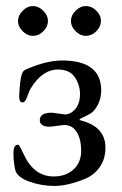

<svg xmlns="http://www.w3.org/2000/svg" viewBox="-20 -613 407 641"><path d="M89.8 -592.8Q108.9 -592.8 124.5 -577.1Q140.1 -561.5 140.1 -543Q140.1 -523.9 124.5 -508.3Q108.9 -493.2 89.8 -493.2Q71.3 -493.2 55.7 -508.8Q40 -524.4 40 -543Q40 -561.5 55.7 -577.1Q71.3 -592.8 89.8 -592.8ZM316.9 -543Q316.9 -523.9 301.3 -508.3Q285.2 -493.2 266.6 -493.2Q248 -493.2 232.4 -508.8Q216.8 -524.4 216.8 -543Q216.8 -561.5 232.4 -577.1Q248 -592.8 267.1 -592.8Q286.1 -592.8 301.8 -577.1Q317.4 -561.5 316.9 -543ZM173.8 -380.9Q120.6 -380.9 82 -316.9Q78.1 -311 71.3 -291Q64.5 -271 54.7 -271Q44.9 -271 43.9 -288.6Q43.9 -306.6 47.9 -340.8Q51.8 -375 64 -379.9Q131.8 -410.6 187 -411.1Q317.9 -411.1 317.9 -311Q317.4 -283.2 306.6 -263.2Q295.9 -243.2 283.7 -234.9Q271 -227.1 250 -217.8Q241.2 -213.9 250 -210.9Q332 -189.9 332 -120.1Q332 -82 313 -55.2Q293.9 -28.3 264.2 -16.1Q206.1 7.8 162.1 7.8Q118.2 7.8 77.6 -6.8Q37.1 -21.5 30.8 -45.9Q24.9 -73.2 24.9 -101.6Q24.9 -129.9 40 -129.9Q44.9 -129.9 58.1 -100.1Q92.3 -23.9 159.2 -23.9Q200.2 -23.9 225.6 -47.4Q251 -70.8 251 -109.4Q251 -147.9 236.3 -171.9Q221.7 -195.8 193.8 -195.8L147 -189.9Q112.8 -189.9 112.8 -211.9Q112.8 -236.8 153.8 -236.8L196.8 -231Q215.8 -231 231.4 -249Q247.1 -267.6 247.1 -298.8Q247.1 -330.1 229.5 -355.5Q211.9 -380.9 173.8 -380.9Z"/></svg>

Font: EBGaramond
Style: Regular
Weight: 400
Version: Version 000.012g